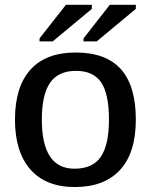

<svg xmlns="http://www.w3.org/2000/svg" viewBox="-20 -752 614 782"><path d="M533.2 -264.6Q533.2 -129.4 468.8 -59.8Q404.3 9.8 285.2 9.8Q166.5 9.8 103.8 -61.8Q41 -133.3 41 -264.6Q41 -398.4 104 -468.3Q167 -538.1 288.1 -538.1Q411.6 -538.1 472.4 -470.2Q533.2 -402.3 533.2 -264.6ZM423.8 -264.6Q423.8 -369.1 392.1 -416.3Q360.4 -463.4 289.6 -463.4Q217.3 -463.4 183.8 -414.8Q150.4 -366.2 150.4 -264.6Q150.4 -165.5 183.3 -115.2Q216.3 -64.9 283.7 -64.9Q357.9 -64.9 390.9 -113.8Q423.8 -162.6 423.8 -264.6ZM141.1 -583.5V-595.7L248.5 -732.4H354V-715.8L194.8 -583.5ZM320.3 -583.5V-595.7L427.2 -732.4H533.2V-715.8L374 -583.5Z"/></svg>

Font: Arimo Medium
Style: Regular
Weight: 500
Designer: Steve Matteson
Foundry: Monotype Imaging Inc.
Version: Version 1.33